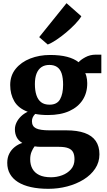

<svg xmlns="http://www.w3.org/2000/svg" viewBox="-20 -915 672 1205"><path d="M283.5 270Q222 270 174 259.2Q126 248.5 93 227.8Q60 207 42.8 176.8Q25.5 146.5 25.5 107Q25.5 74.5 38 49.8Q50.5 25 72 7.8Q93.5 -9.5 120 -18Q95.5 -32.5 84.5 -54.2Q73.5 -76 73.5 -103.5Q73.5 -125 83.5 -146Q93.5 -167 111.8 -184.8Q130 -202.5 154 -213.5Q95 -235.5 69.5 -279.8Q44 -324 44 -381.5Q44 -441 78.5 -483.2Q113 -525.5 170 -547.8Q227 -570 294.5 -570Q356.5 -570 400.8 -558.5Q445 -547 473.5 -524.5Q485 -539 515 -555.5Q545 -572 581 -572H616V-455.5H515Q519.5 -447 522 -437Q524.5 -427 526 -416.2Q527.5 -405.5 527.5 -393.5Q528 -333 499 -288Q470 -243 415 -218Q360 -193 281 -193Q258.5 -193 238.5 -194.8Q218.5 -196.5 201 -200Q191 -190 185.8 -179Q180.5 -168 180.5 -154Q180.5 -122.5 205.8 -109.8Q231 -97 291 -97H396Q465 -97 511.2 -80.5Q557.5 -64 580.8 -30.5Q604 3 604 53.5Q604 103.5 577.2 143.5Q550.5 183.5 504.8 211.8Q459 240 402 255Q345 270 283.5 270ZM300.5 197.5Q336.5 197.5 370 185Q403.5 172.5 425.5 147.5Q447.5 122.5 447.5 84.5Q447.5 57 438.5 40Q429.5 23 408.2 14.8Q387 6.5 349.5 6.5H238Q227 6.5 216.8 5.8Q206.5 5 197 3.5Q186 18 177.8 38Q169.5 58 169.5 84.5Q169.5 119 183.5 144.2Q197.5 169.5 226.2 183.5Q255 197.5 300.5 197.5ZM291 -258Q338 -258 357 -292Q376 -326 376 -383Q376 -426.5 366.8 -454Q357.5 -481.5 338.2 -494.5Q319 -507.5 290 -507.5Q260.5 -507.5 240.2 -493.8Q220 -480 209.5 -453.5Q199 -427 199 -387Q199 -347 208.5 -318Q218 -289 238 -273.5Q258 -258 291 -258ZM279 -636 226 -682 397.5 -895 490.5 -813Q478 -791.5 452.2 -764.5Q426.5 -737.5 395.2 -711.2Q364 -685 333.5 -664.8Q303 -644.5 281 -636Z"/></svg>

Font: Merriweather Light 18pt ExtraBold
Style: Regular
Weight: 800
Version: Version 2.100